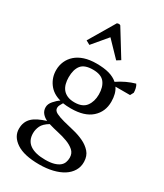

<svg xmlns="http://www.w3.org/2000/svg" viewBox="-243 -890 1025 1197"><g transform="rotate(30 269.0 -292.0)"><path d="M30 0ZM247 -512Q301 -512 338 -501.5Q375 -491 400 -469Q459 -509 523 -527Q531 -516 534.5 -500Q538 -484 538 -470L525 -446H420Q445 -410 445 -351Q445 -279 394.5 -234Q344 -189 247 -189Q228 -189 216 -190Q204 -191 189 -193Q184 -184 177.5 -173Q171 -162 171 -150Q171 -130 194 -118.5Q217 -107 251.5 -98Q286 -89 326.5 -79.5Q367 -70 402 -53.5Q437 -37 460.5 -10.5Q484 16 485 58Q486 94 468.5 123Q451 152 420 171.5Q389 191 345.5 201.5Q302 212 250 212Q141 212 85.5 175Q30 138 30 82Q30 55 38.5 35Q47 15 63 0Q79 -15 103 -26.5Q127 -38 158 -48Q136 -58 121.5 -75.5Q107 -93 107 -118Q107 -141 126.5 -163.5Q146 -186 166 -199Q109 -214 78.5 -256Q48 -298 48 -351Q48 -385 61 -414.5Q74 -444 99 -466Q124 -488 161 -500Q198 -512 247 -512ZM395 81Q395 49 373.5 30Q352 11 320 -1Q288 -13 251 -21Q214 -29 182 -39Q144 -16 132 9.5Q120 35 120 62Q120 115 158 141.5Q196 168 268 168Q305 168 329.5 161Q354 154 368.5 142.5Q383 131 389 115Q395 99 395 81ZM138 -351Q138 -327 143.5 -305.5Q149 -284 161.5 -268Q174 -252 195 -242.5Q216 -233 247 -233Q305 -233 330 -267Q355 -301 355 -351Q355 -405 330.5 -436.5Q306 -468 247 -468Q186 -468 162 -437.5Q138 -407 138 -351ZM149 -590 120 -606 230 -792Q235 -795 242.5 -795.5Q250 -796 255 -792L369 -607L342 -590L239 -697Z"/></g></svg>

Font: PT Serif
Style: Regular
Weight: 400
Designer: A.Korolkova, O.Umpeleva, V.Yefimov
Foundry: ParaType Ltd
Version: Version 1.000W OFL; ttfautohint (v1.6)